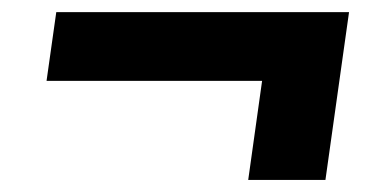

<svg xmlns="http://www.w3.org/2000/svg" viewBox="-20 -401 634 318"><path d="M548.8 -314.9 519 -103H391.1L414.1 -267.1H57.1L73.2 -380.9H558.1Z"/></svg>

Font: Human Sans Bold
Style: Italic
Weight: 700
Italic angle: -8°
Designer: Tim Radville
Foundry: Continuum
Version: Version 1.000;FEAKit 1.0